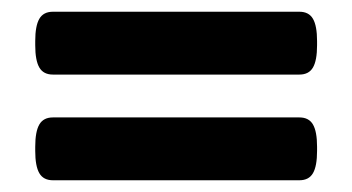

<svg xmlns="http://www.w3.org/2000/svg" viewBox="-20 -394 600 327"><path d="M40 -317V-324Q40 -350 47 -362Q54 -374 70 -374H490Q506 -374 513 -362Q520 -350 520 -324V-317Q520 -291 513 -279Q506 -267 490 -267H70Q54 -267 47 -279Q40 -291 40 -317ZM40 -137V-144Q40 -170 47 -182Q54 -194 70 -194H490Q506 -194 513 -182Q520 -170 520 -144V-137Q520 -111 513 -99Q506 -87 490 -87H70Q54 -87 47 -99Q40 -111 40 -137Z"/></svg>

Font: Asap-Bold
Style: Bold
Weight: 700
Designer: Pablo Cosgaya
Foundry: Omnibus-Type
Version: Version 2.000; ttfautohint (v1.8)